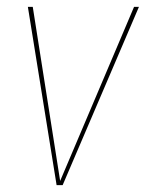

<svg xmlns="http://www.w3.org/2000/svg" viewBox="-20 -538 424 558"><path d="M383.8 -518.1 162.1 0H144.5L61 -518.1H75.2L154.8 -12.2L369.6 -518.1Z"/></svg>

Font: Fira Sans Compressed Hair
Style: Italic
Weight: 100
Width: 3
Italic angle: -8°
Designer: Carrois Corporate & Edenspiekermann AG
Foundry: Carrois Corporate GbR & Edenspiekermann AG
Version: Version 4.203;PS 004.203;hotconv 1.0.88;makeotf.lib2.5.64775